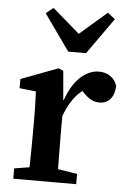

<svg xmlns="http://www.w3.org/2000/svg" viewBox="-54 -796 560 836"><g transform="rotate(5 226.5 -378.0)"><path d="M36 0V-45L141 -62H202L311 -45V0ZM101 0Q102 -25 102.5 -62.5Q103 -100 103.5 -140Q104 -180 104 -212V-265Q104 -292 103.5 -311.5Q103 -331 102.5 -349Q102 -367 101 -387L29 -395V-435L191 -496L212 -487L223 -360L225 -359V-212Q225 -180 225.5 -140Q226 -100 226.5 -62.5Q227 -25 228 0ZM221 -277 200 -350H222Q237 -398 259.5 -430.5Q282 -463 310 -480Q338 -497 367 -497Q396 -497 417.5 -482.5Q439 -468 447 -441Q446 -405 428.5 -384Q411 -363 380 -363Q359 -363 342.5 -372.5Q326 -382 310 -399L284 -427L331 -425Q291 -404 263.5 -365.5Q236 -327 221 -277ZM146 -756 309 -615H221L384 -756L416 -730L304 -572H226L114 -730Z"/></g></svg>

Font: Source Serif 4 18pt SemiBold
Style: Regular
Weight: 600
Designer: Frank Grießhammer
Foundry: Adobe Systems Incorporated
Version: Version 4.004;hotconv 1.0.116;makeotfexe 2.5.65601